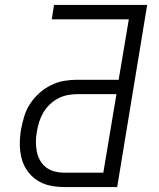

<svg xmlns="http://www.w3.org/2000/svg" viewBox="-20 -755 640 775"><path d="M240 0Q210 0 181.5 -6Q153 -12 129.5 -27.5Q106 -43 90 -66Q74 -89 67 -116.5Q60 -144 60 -173.5Q60 -203 65 -233Q70 -260 78 -286Q86 -312 101.5 -336Q117 -360 139 -379.5Q161 -399 186.5 -411.5Q212 -424 238.5 -428.5Q265 -433 291 -433H459L500 -677H189L198 -735H574L453 0ZM397 -58 450 -375H292Q272 -375 252 -371Q232 -367 214 -357.5Q196 -348 180.5 -333Q165 -318 154.5 -300Q144 -282 138 -262.5Q132 -243 129 -224Q125 -204 125 -183.5Q125 -163 128.5 -144Q132 -125 141.5 -108Q151 -91 166 -79.5Q181 -68 200 -63Q219 -58 239 -58Z"/></svg>

Font: Iosevka Light Extended Oblique
Style: Regular
Weight: 300
Width: 7
Italic angle: -9°
Monospace: yes
Designer: Belleve Invis
Foundry: Belleve Invis
Version: Version 32.5.0; ttfautohint (v1.8.4)